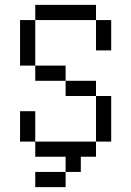

<svg xmlns="http://www.w3.org/2000/svg" viewBox="-20 -645 540 790"><path d="M250 62.5H125V125H250ZM250 62.5H312.5V0H375V-62.5H125V0H250ZM125 -62.5Q125 -62.5 125 -187.5H62.5Q62.5 -187.5 62.5 -62.5ZM375 -62.5H437.5V-250H375ZM375 -250V-312.5H250V-250ZM250 -312.5V-375H125V-312.5ZM125 -375V-562.5H62.5V-375ZM375 -562.5Q375 -562.5 375 -437.5H437.5Q437.5 -437.5 437.5 -562.5ZM125 -562.5H375V-625H125Z"/></svg>

Font: CalcUnifontExMono
Style: Regular
Weight: 500
Version: Version 15.0.06